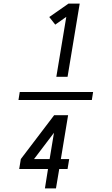

<svg xmlns="http://www.w3.org/2000/svg" viewBox="-20 -870 616 1060"><path d="M291 -446H353L420 -850H358L252 -776L285 -734L346 -777ZM487 -318 494 -362H89L82 -318ZM228 170H289L307 63H353L362 8H316L356 -234H279L95 8L86 63H245ZM168 8 278 -137 254 8Z"/></svg>

Font: Iosevka Sparkle Light
Style: Italic
Weight: 300
Italic angle: -9°
Designer: Belleve Invis
Foundry: Belleve Invis
Version: Version 4.5.0; ttfautohint (v1.8.3)